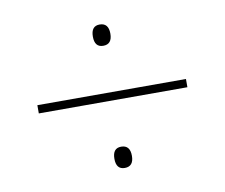

<svg xmlns="http://www.w3.org/2000/svg" viewBox="-55 -629 647 551"><g transform="rotate(-10 268.0 -353.0)"><path d="M267 -500Q293 -500 293 -531Q293 -562 267 -562Q242 -562 242 -531Q242 -500 267 -500ZM51 -341H484V-365H51ZM267 -144Q293 -144 293 -175Q293 -206 267 -206Q242 -206 242 -175Q242 -144 267 -144Z"/></g></svg>

Font: Noto Sans Display Thin
Style: Regular
Weight: 250
Designer: Monotype Design Team
Foundry: Monotype Imaging Inc.
Version: Version 1.900